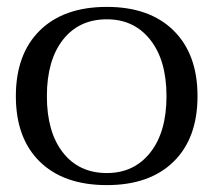

<svg xmlns="http://www.w3.org/2000/svg" viewBox="-20 -527 620 557"><path d="M26 -248Q26 -370 95.5 -438.5Q165 -507 290 -507Q414 -507 483.5 -438.5Q553 -370 553 -248Q553 -126 483.5 -58Q414 10 290 10Q165 10 95.5 -58Q26 -126 26 -248ZM463 -248Q463 -352 416 -411.5Q369 -471 290 -471Q209 -471 162.5 -411.5Q116 -352 116 -248Q116 -144 162.5 -84.5Q209 -25 290 -25Q369 -25 416 -84.5Q463 -144 463 -248Z"/></svg>

Font: Trirong
Style: Regular
Weight: 400
Designer: Katatrad Team
Foundry: CadsonDemak
Version: Version 1.001